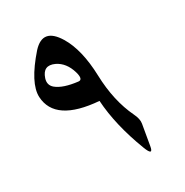

<svg xmlns="http://www.w3.org/2000/svg" viewBox="-117 -649 819 849"><g transform="rotate(-20 293.0 -224.0)"><path d="M131.8 -499.5Q186 -584 259.8 -500Q318.8 -432.6 346.2 -301.8Q373 -172.9 436.5 -84.5Q456.1 -57.6 456.1 -35.2L456.5 70.3Q457 119.1 425.8 66.4Q343.8 -70.3 314 -193.8Q98.6 -172.9 69.3 -301.3Q53.7 -371.1 131.8 -499.5ZM260.3 -347.7Q233.9 -400.9 187 -414.1Q130.9 -428.7 122.6 -370.1Q118.2 -337.9 144.5 -322.8Q181.6 -301.8 255.9 -306.2Q279.8 -307.6 260.3 -347.7Z"/></g></svg>

Font: Amiri
Style: Slanted
Weight: 400
Italic angle: 9°
Designer: Khaled Hosny
Version: Version 000.107